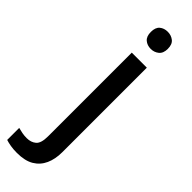

<svg xmlns="http://www.w3.org/2000/svg" viewBox="-383 -744 983 983"><g transform="rotate(45 108.5 -252.5)"><path d="M28 240Q3 240 -18 236.5Q-39 233 -54 228V141Q-39 145 -23.5 148Q-8 151 10 151Q41 151 61 134Q81 117 81 67V-539H190V73Q190 123 173 160.5Q156 198 121 219Q86 240 28 240ZM75 -683Q75 -716 92.5 -730.5Q110 -745 136 -745Q161 -745 179.5 -730.5Q198 -716 198 -683Q198 -651 179.5 -636Q161 -621 136 -621Q110 -621 92.5 -636Q75 -651 75 -683Z"/></g></svg>

Font: Noto Sans Syriac Eastern Medium
Style: Regular
Weight: 500
Designer: Patrick Giasson and the Monotype Design Team
Foundry: Monotype Imaging Inc.
Version: Version 3.001